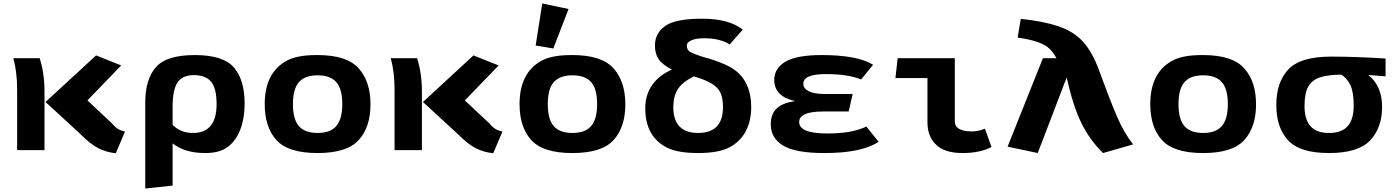

<svg xmlns="http://www.w3.org/2000/svg" viewBox="-20 -867 8085 1109"><path d="M57 -531H209Q237 -445 237 -337V0H79V-348Q79 -451 57 -531ZM243 -278 535 -547 680 -489 485 -287 627 -154Q645 -132 662 -122Q679 -112 702 -107L649 18Q595 13 548 -11Q501 -35 444 -93Z M819 222V-275Q819 -408 880 -478.5Q941 -549 1105 -549Q1269 -549 1331 -477.5Q1393 -406 1393 -267Q1393 -186 1369 -121.5Q1345 -57 1298 -20Q1251 17 1166 17Q1047 17 977 -39V205ZM977 -146Q1023 -99 1094 -99Q1231 -99 1231 -265Q1231 -358 1199 -395.5Q1167 -433 1100 -433Q1033 -433 1005 -390.5Q977 -348 977 -248Z M1509 -266Q1509 -444 1632 -514Q1692 -549 1808 -549Q1811 -549 1814 -549Q1983 -549 2051.5 -472.5Q2120 -396 2120 -264.5Q2120 -133 2052 -58Q1984 17 1814.5 17Q1645 17 1577 -57.5Q1509 -132 1509 -266ZM1706.5 -392.5Q1672 -353 1672 -265.5Q1672 -178 1706.5 -138.5Q1741 -99 1814.5 -99Q1888 -99 1922.5 -139Q1957 -179 1957 -266Q1957 -353 1922.5 -392.5Q1888 -432 1814.5 -432Q1741 -432 1706.5 -392.5Z M2237 -531H2389Q2417 -445 2417 -337V0H2259V-348Q2259 -451 2237 -531ZM2423 -278 2715 -547 2860 -489 2665 -287 2807 -154Q2825 -132 2842 -122Q2859 -112 2882 -107L2829 18Q2775 13 2728 -11Q2681 -35 2624 -93Z M2981 -266Q2981 -444 3104 -514Q3164 -549 3280 -549Q3283 -549 3286 -549Q3455 -549 3523.5 -472.5Q3592 -396 3592 -264.5Q3592 -133 3524 -58Q3456 17 3286.5 17Q3117 17 3049 -57.5Q2981 -132 2981 -266ZM3178.5 -392.5Q3144 -353 3144 -265.5Q3144 -178 3178.5 -138.5Q3213 -99 3286.5 -99Q3360 -99 3394.5 -139Q3429 -179 3429 -266Q3429 -353 3394.5 -392.5Q3360 -432 3286.5 -432Q3213 -432 3178.5 -392.5ZM3074 -604 3112 -847 3264 -815 3176 -587Z M3707 -242Q3707 -319 3747 -376Q3787 -433 3861 -465Q3805 -494 3784 -525.5Q3763 -557 3763 -605Q3763 -674 3821.5 -716.5Q3880 -759 4035.5 -759Q4191 -759 4270 -696L4195 -610Q4139 -646 4049 -646Q3999 -646 3973 -634Q3947 -622 3947 -604Q3947 -586 3958 -574Q3976 -555 4087 -525Q4185 -494 4230 -458Q4319 -388 4319 -248Q4319 -169 4287.5 -109Q4256 -49 4193.5 -16Q4131 17 4012 17Q3893 17 3831 -15Q3707 -79 3707 -242ZM3869 -249Q3869 -99 4012.5 -99Q4156 -99 4156 -249Q4156 -300 4141.5 -331Q4127 -362 4091 -384Q4055 -406 3988 -426Q3921 -393 3895 -351.5Q3869 -310 3869 -249Z M4432 -149Q4432 -208 4466 -240.5Q4500 -273 4573 -283Q4452 -310 4452 -405Q4452 -472 4516.5 -510.5Q4581 -549 4726 -549Q4932 -549 5023 -493L4954 -408Q4880 -439 4750 -439Q4620 -439 4620 -383Q4620 -356 4651.5 -340Q4683 -324 4744 -324H4905L4882 -223H4734Q4596 -223 4596 -162Q4596 -96 4760 -96Q4902 -96 4984 -136L5055 -48Q4957 17 4742 17Q4575 17 4503.5 -26Q4432 -69 4432 -149Z M5152 -416 5165 -531H5495V-166Q5495 -108 5595 -108Q5631 -108 5669 -124L5707 -18Q5641 17 5539 17Q5437 17 5387 -31Q5337 -79 5337 -160V-416Z M5800 -20 6004 -531H6082Q6060 -572 6032 -594Q5984 -632 5858 -650L5876 -758Q6006 -745 6095 -714.5Q6184 -684 6237.5 -624Q6291 -564 6330 -456Q6390 -291 6431 -195.5Q6472 -100 6525 -33L6351 17Q6273 -60 6225.5 -157.5Q6178 -255 6141 -419L5974 17Z M6624 -266Q6624 -444 6747 -514Q6807 -549 6923 -549Q6926 -549 6929 -549Q7098 -549 7166.5 -472.5Q7235 -396 7235 -264.5Q7235 -133 7167 -58Q7099 17 6929.5 17Q6760 17 6692 -57.5Q6624 -132 6624 -266ZM6821.5 -392.5Q6787 -353 6787 -265.5Q6787 -178 6821.5 -138.5Q6856 -99 6929.5 -99Q7003 -99 7037.5 -139Q7072 -179 7072 -266Q7072 -353 7037.5 -392.5Q7003 -432 6929.5 -432Q6856 -432 6821.5 -392.5Z M7668 -540Q7811 -540 7983 -529V-426L7883 -434Q7963 -371 7963 -250Q7963 -129 7894 -56Q7825 17 7656.5 17Q7488 17 7420 -56.5Q7352 -130 7352 -260.5Q7352 -391 7421 -465.5Q7490 -540 7668 -540ZM7727 -436Q7651 -435 7605.5 -420.5Q7560 -406 7537.5 -368.5Q7515 -331 7515 -254Q7515 -177 7549.5 -138Q7584 -99 7656.5 -99Q7729 -99 7764 -138Q7799 -177 7799 -256Q7799 -335 7780 -375Q7761 -415 7727 -436Z"/></svg>

Font: Fix15 Mono
Style: Bold
Weight: 700
Designer: Carrois Corporate & Edenspiekermann AG
Foundry: Carrois Corporate GbR & Edenspiekermann AG
Version: Version 3.206